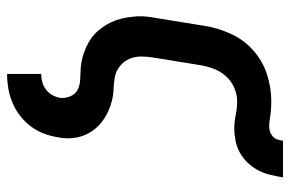

<svg xmlns="http://www.w3.org/2000/svg" viewBox="-158 -453 816 540"><g transform="rotate(90 250.0 -183.0)"><path d="M188 205V109H189Q200 109 211 106Q222 103 231.5 96Q241 89 247 78.5Q253 68 255 57Q257 42 251 27.5Q245 13 232 6.5Q219 0 203 -0.5Q187 -1 171.5 -2Q156 -3 141.5 -7Q127 -11 113.5 -17Q100 -23 88 -31.5Q76 -40 66.5 -51Q57 -62 49.5 -74.5Q42 -87 37 -101Q32 -115 29.5 -130Q27 -145 26 -160Q25 -175 27 -191Q29 -207 32 -222L53 -352Q59 -389 75.5 -425Q92 -461 122 -487.5Q152 -514 189.5 -526Q227 -538 264 -538Q273 -538 282 -537.5Q291 -537 300 -536Q309 -535 317.5 -533.5Q326 -532 335 -532Q343 -532 350.5 -534.5Q358 -537 364 -542.5Q370 -548 372.5 -556Q375 -564 376 -571H479Q476 -554 472 -536.5Q468 -519 460 -503Q452 -487 439 -473Q426 -459 410 -450Q394 -441 376 -437.5Q358 -434 341 -434Q322 -434 303 -438Q284 -442 265 -442Q245 -442 226 -433.5Q207 -425 193.5 -409.5Q180 -394 173 -375Q166 -356 163 -337L142 -207Q139 -189 139 -171.5Q139 -154 145.5 -139Q152 -124 165 -113Q178 -102 194.5 -98.5Q211 -95 228.5 -94.5Q246 -94 262.5 -90Q279 -86 294 -79Q309 -72 322 -62Q335 -52 345 -39Q355 -26 361 -10.5Q367 5 368.5 22.5Q370 40 367 57Q364 78 357 98Q350 118 337.5 135.5Q325 153 307.5 167Q290 181 270 189.5Q250 198 229.5 201.5Q209 205 189 205Z"/></g></svg>

Font: Iosevka Curly Oblique
Style: Bold
Weight: 700
Italic angle: -9°
Monospace: yes
Designer: Belleve Invis
Foundry: Belleve Invis
Version: Version 11.1.0; ttfautohint (v1.8.3)